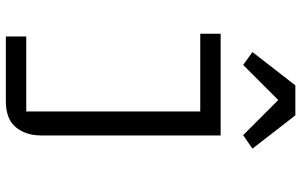

<svg xmlns="http://www.w3.org/2000/svg" viewBox="-202 -602 1005 640"><g transform="rotate(90 300.0 -282.5)"><path d="M102 132H352V-448H93V-516H432V82Q432 134 404.5 167Q377 200 318 200H102ZM365 -765 476 -622 431 -591 314 -708 197 -591 154 -622 265 -765Z"/></g></svg>

Font: Lilex Nerd Font
Style: Regular
Weight: 400
Designer: Mike Abbink, Paul van der Laan, Pieter van Rosmalen, Mikhael Khrustik
Foundry: Mikhael Khrustik
Version: Version 2.400; ttfautohint (v1.8.4.7-5d5b);Nerd Fonts 3.3.0